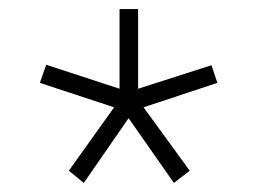

<svg xmlns="http://www.w3.org/2000/svg" viewBox="-20 -591 568 424"><path d="M285 -395 447 -447 460 -408 297 -354 399 -214 364 -187 264 -330 165 -187 132 -214 232 -354 68 -408 82 -448 244 -395V-571H285Z"/></svg>

Font: SUIT Variable
Style: Regular
Weight: 400
Designer: Sunn Youn; Korean Glyphs from Source Han Sans (Sandoll Communications; Soo-young Jang, Joo-yeon Kang)
Foundry: Sunn
Version: Version 1.150;FEAKit 1.0